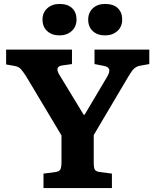

<svg xmlns="http://www.w3.org/2000/svg" viewBox="-20 -951 786 971"><path d="M200 0V-73L260 -81Q278 -83 284.5 -93Q291 -103 291 -132V-266L111 -567Q97 -588 86 -601Q75 -614 51 -618L11 -625V-700H344V-627L294 -620Q254 -614 282 -570L403 -371H408L522 -563Q536 -587 532 -600.5Q528 -614 504 -618L458 -627V-700H735V-627L685 -618Q668 -614 656.5 -602.5Q645 -591 628 -562L454 -268V-128Q454 -102 460 -92.5Q466 -83 486 -81L546 -73V0ZM511 -772Q473 -772 449.5 -793.5Q426 -815 426 -852Q426 -887 449.5 -909Q473 -931 511 -931Q554 -931 576 -909.5Q598 -888 598 -852Q598 -816 573.5 -794Q549 -772 511 -772ZM281 -772Q243 -772 219 -793.5Q195 -815 195 -852Q195 -887 219 -909Q243 -931 281 -931Q323 -931 345 -909.5Q367 -888 367 -852Q367 -816 342.5 -794Q318 -772 281 -772Z"/></svg>

Font: Literata 12pt
Style: Bold
Weight: 700
Designer: Latin by Veronika Burian and Jose Scaglione. Greek by Irene Vlachou. Cyrillic by Vera Evstafieva.
Foundry: TypeTogether
Version: Version 3.002